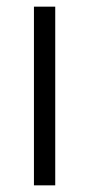

<svg xmlns="http://www.w3.org/2000/svg" viewBox="-20 -504 268 577"><path d="M82 -484H146V53H82Z"/></svg>

Font: Katibeh
Style: Regular
Weight: 400
Designer: Arabic design by Kourosh Beigpour, Latin design by Eduardo Tunni, engineering by Lasse Fister
Version: Version 1.000